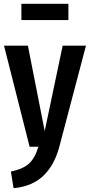

<svg xmlns="http://www.w3.org/2000/svg" viewBox="-20 -768 471 1005"><path d="M290 2Q264 98 206 153Q148 208 51 217L37 130Q100 117 131.5 88.5Q163 60 181 0H135L1 -529H126L214 -82L308 -529H430ZM92 -663V-748H338V-663Z"/></svg>

Font: Fira Sans Compressed Medium
Style: Regular
Weight: 500
Width: 1
Designer: bBox Type GmbH & Carrois Corporate GbR & Edenspiekermann AG
Foundry: bBox Type GmbH & Carrois Corporate GbR & Edenspiekermann AG
Version: Version 4.301